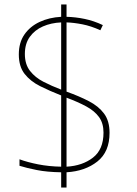

<svg xmlns="http://www.w3.org/2000/svg" viewBox="-20 -779 610 857"><path d="M253 -10Q190 -11 144.5 -20Q99 -29 67 -39V-68Q102 -55 150 -45.5Q198 -36 253 -35V-353Q202 -373 159 -394.5Q116 -416 90 -449Q64 -482 64 -536Q64 -589 89 -625Q114 -661 156.5 -681Q199 -701 253 -704V-759H277V-704Q317 -703 358 -694.5Q399 -686 439 -667L428 -644Q386 -663 347.5 -670.5Q309 -678 277 -679V-370Q333 -350 376.5 -327.5Q420 -305 444.5 -272Q469 -239 469 -186Q469 -101 414.5 -58Q360 -15 277 -10V58H253ZM253 -679Q208 -677 171.5 -661Q135 -645 113 -614.5Q91 -584 91 -538Q91 -492 114 -462.5Q137 -433 174 -414Q211 -395 253 -379ZM277 -35Q348 -39 395 -75.5Q442 -112 442 -187Q442 -229 422 -256.5Q402 -284 365 -304Q328 -324 277 -343Z"/></svg>

Font: Noto Sans Myanmar UI Thin
Style: Regular
Weight: 100
Designer: Monotype Design Team
Foundry: Monotype Imaging Inc.
Version: Version 2.103; ttfautohint (v1.8.4.7-5d5b)